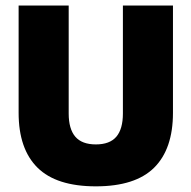

<svg xmlns="http://www.w3.org/2000/svg" viewBox="-20 -659 694 696"><path d="M327.5 16.5Q184.5 16.5 116 -51.2Q47.5 -119 47.5 -250V-639H229V-247.5Q229 -191.5 253 -163.5Q277 -135.5 327.5 -135.5Q378 -135.5 401.8 -163.5Q425.5 -191.5 425.5 -247.5V-639H607V-250Q607 -119 538.8 -51.2Q470.5 16.5 327.5 16.5Z"/></svg>

Font: Anek Kannada Medium ExtraBold
Style: Regular
Weight: 800
Version: Version 1.003